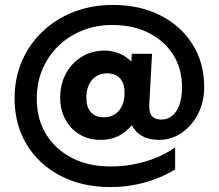

<svg xmlns="http://www.w3.org/2000/svg" viewBox="-20 -641 886 778"><path d="M427.6 117Q312.6 117 225.1 71.4Q137.6 25.9 88.4 -55.1Q39.1 -136 39.1 -242.8Q39.1 -324.2 68.9 -393.2Q98.6 -462.2 152.4 -513.3Q206.1 -564.4 278.9 -592.7Q351.8 -621 437.4 -621Q546.6 -621 629.9 -578.7Q713.2 -536.4 760.3 -461.3Q807.4 -386.2 807.4 -287.8Q807.4 -228.2 782.6 -179.8Q757.9 -131.2 716.3 -102.8Q674.8 -74.2 624.4 -74.2Q583.9 -74.2 556 -89.9Q528.1 -105.5 514.4 -133.8Q488.8 -103.4 457.8 -88.8Q426.8 -74.2 387.4 -74.2Q339.4 -74.2 302.6 -96.2Q265.9 -118.2 244.9 -156.8Q223.9 -195.4 223.9 -245.5Q223.9 -299.9 247.2 -343Q270.6 -386.1 311.4 -411.1Q352.1 -436 403.6 -436Q465.2 -436 512.6 -392L513.9 -423H596.1L584.9 -218Q583.2 -186.9 594.9 -171.7Q606.5 -156.5 633.6 -156.5Q659.2 -156.5 678.1 -172.1Q696.9 -187.8 707.2 -217.1Q717.6 -246.5 717.6 -287.5Q717.6 -362.2 681.9 -419Q646.1 -475.8 582.5 -507.8Q518.9 -539.8 435.1 -539.8Q369.4 -539.8 313.6 -517.3Q257.9 -494.9 216.3 -454.5Q174.8 -414.1 151.8 -359.8Q128.9 -305.5 128.9 -241.2Q128.9 -159.4 166.4 -97.6Q204 -35.8 271.4 -1.1Q338.9 33.5 428.1 33.5Q477.1 33.5 523.9 24.4Q570.8 15.2 613 -1.9Q655.2 -19.1 689.6 -43.8V45.4Q653.4 68 610.6 84.1Q567.8 100.2 521.6 108.6Q475.4 117 427.6 117ZM399.6 -165.8Q439 -165.8 461.8 -192.4Q484.6 -219.1 484.6 -265.8Q484.6 -303.1 466.3 -323.4Q448 -343.8 414.4 -343.8Q375.8 -343.8 352.8 -317Q329.9 -290.2 329.9 -244.2Q329.9 -207 348.2 -186.4Q366.6 -165.8 399.6 -165.8Z"/></svg>

Font: Geologica-Sharp
Style: Regular
Weight: 100
Designer: Sindre Bremnes, Frode Helland
Foundry: Monokrom Skriftforlag AS
Version: Version 1.010;gftools[0.9.28]